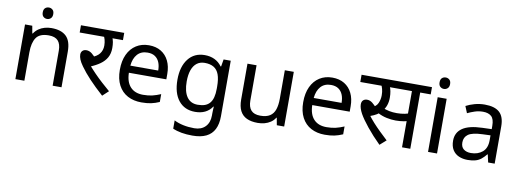

<svg xmlns="http://www.w3.org/2000/svg" viewBox="-71 -1175 5005 1853"><g transform="rotate(10 2431.5 -248.5)"><path d="M285 -737Q305 -737 320.5 -723.5Q336 -710 336 -681Q336 -653 320.5 -639Q305 -625 285 -625Q263 -625 248 -639Q233 -653 233 -681Q233 -710 248 -723.5Q263 -737 285 -737ZM343 -546Q439 -546 488 -499.5Q537 -453 537 -349V0H450V-343Q450 -408 421 -440Q392 -472 330 -472Q241 -472 207 -422Q173 -372 173 -278V0H85V-536H156L169 -463H174Q192 -491 218.5 -509.5Q245 -528 277 -537Q309 -546 343 -546Z M902 -551 934 -566Q945 -541 949.5 -515.5Q954 -490 954 -458Q954 -403 931.5 -363.5Q909 -324 868.5 -295.5Q828 -267 774 -245L776 -255Q804 -222 839.5 -185.5Q875 -149 914.5 -113Q954 -77 995 -42L937 12Q858 -59 801.5 -119Q745 -179 706 -234Q681 -269 670.5 -295Q660 -321 660 -343Q660 -366 674 -380Q688 -394 713 -394Q740 -394 765 -375Q790 -356 815 -323L765 -335Q822 -354 848 -387.5Q874 -421 874 -468Q874 -497 866.5 -525.5Q859 -554 848 -565L893 -551H618V-622H1042V-551Z M1299 -546Q1368 -546 1417.5 -516Q1467 -486 1493.5 -431.5Q1520 -377 1520 -304V-251H1153Q1155 -160 1199.5 -112.5Q1244 -65 1324 -65Q1375 -65 1414.5 -74.5Q1454 -84 1496 -102V-25Q1455 -7 1415 1.5Q1375 10 1320 10Q1244 10 1185.5 -21Q1127 -52 1094.5 -113.5Q1062 -175 1062 -264Q1062 -352 1091.5 -415Q1121 -478 1174.5 -512Q1228 -546 1299 -546ZM1298 -474Q1235 -474 1198.5 -433.5Q1162 -393 1155 -321H1428Q1428 -367 1414 -401Q1400 -435 1371.5 -454.5Q1343 -474 1298 -474Z M1846 -546Q1899 -546 1941.5 -526Q1984 -506 2014 -465H2019L2031 -536H2101V9Q2101 85 2075 136.5Q2049 188 1996 214Q1943 240 1861 240Q1803 240 1754.5 231.5Q1706 223 1668 206V125Q1706 145 1757 156Q1808 167 1866 167Q1935 167 1974.5 126.5Q2014 86 2014 16V-5Q2014 -17 2015 -39.5Q2016 -62 2017 -71H2013Q1985 -30 1943.5 -10Q1902 10 1847 10Q1743 10 1684.5 -63Q1626 -136 1626 -267Q1626 -395 1684.5 -470.5Q1743 -546 1846 -546ZM1858 -472Q1813 -472 1781.5 -448Q1750 -424 1733.5 -378Q1717 -332 1717 -266Q1717 -167 1753.5 -114.5Q1790 -62 1860 -62Q1901 -62 1930 -72.5Q1959 -83 1978 -105.5Q1997 -128 2006 -163Q2015 -198 2015 -246V-267Q2015 -340 1998.5 -385Q1982 -430 1947 -451Q1912 -472 1858 -472Z M2719 -536V0H2647L2634 -71H2630Q2613 -43 2586 -25Q2559 -7 2527 1.5Q2495 10 2460 10Q2396 10 2352.5 -10.5Q2309 -31 2287 -74Q2265 -117 2265 -185V-536H2354V-191Q2354 -127 2383 -95Q2412 -63 2473 -63Q2533 -63 2567.5 -85.5Q2602 -108 2616.5 -151.5Q2631 -195 2631 -257V-536Z M3096 -546Q3165 -546 3214.5 -516Q3264 -486 3290.5 -431.5Q3317 -377 3317 -304V-251H2950Q2952 -160 2996.5 -112.5Q3041 -65 3121 -65Q3172 -65 3211.5 -74.5Q3251 -84 3293 -102V-25Q3252 -7 3212 1.5Q3172 10 3117 10Q3041 10 2982.5 -21Q2924 -52 2891.5 -113.5Q2859 -175 2859 -264Q2859 -352 2888.5 -415Q2918 -478 2971.5 -512Q3025 -546 3096 -546ZM3095 -474Q3032 -474 2995.5 -433.5Q2959 -393 2952 -321H3225Q3225 -367 3211 -401Q3197 -435 3168.5 -454.5Q3140 -474 3095 -474Z M3655 14Q3580 -60 3522.5 -131Q3465 -202 3438 -251Q3424 -277 3417 -299Q3410 -321 3410 -340Q3410 -366 3424.5 -380Q3439 -394 3464 -394Q3490 -394 3514.5 -375.5Q3539 -357 3563 -326L3516 -331Q3561 -345 3577.5 -382Q3594 -419 3594 -460Q3594 -495 3586.5 -522Q3579 -549 3570 -564L3611 -551H3368V-622H3785V-551H3619L3653 -566Q3664 -542 3669.5 -513.5Q3675 -485 3675 -450Q3675 -410 3663.5 -376.5Q3652 -343 3629 -317L3625 -310Q3607 -289 3581 -273Q3555 -257 3515 -243L3513 -254Q3538 -220 3569 -185.5Q3600 -151 3637 -115Q3674 -79 3716 -40ZM3768 -244Q3727 -244 3680 -253.5Q3633 -263 3589 -287L3616 -347Q3657 -330 3691.5 -323Q3726 -316 3767 -316Q3808 -316 3845.5 -323.5Q3883 -331 3921 -348V-272Q3886 -257 3847.5 -250.5Q3809 -244 3768 -244ZM3874 0V-551H3764V-622H4058V-551H3955V0Z M4217 -536V0H4129V-536ZM4174 -737Q4194 -737 4209.5 -723.5Q4225 -710 4225 -681Q4225 -653 4209.5 -639Q4194 -625 4174 -625Q4152 -625 4137 -639Q4122 -653 4122 -681Q4122 -710 4137 -723.5Q4152 -737 4174 -737Z M4590 -545Q4688 -545 4735 -502Q4782 -459 4782 -365V0H4718L4701 -76H4697Q4674 -47 4649.5 -27.5Q4625 -8 4593.5 1Q4562 10 4517 10Q4469 10 4430.5 -7Q4392 -24 4370 -59.5Q4348 -95 4348 -149Q4348 -229 4411 -272.5Q4474 -316 4605 -320L4696 -323V-355Q4696 -422 4667 -448Q4638 -474 4585 -474Q4543 -474 4505 -461.5Q4467 -449 4434 -433L4407 -499Q4442 -518 4490 -531.5Q4538 -545 4590 -545ZM4616 -259Q4516 -255 4477.5 -227Q4439 -199 4439 -148Q4439 -103 4466.5 -82Q4494 -61 4537 -61Q4605 -61 4650 -98.5Q4695 -136 4695 -214V-262Z"/></g></svg>

Font: lhindi85
Style: Book
Weight: 400
Designer: Jelle Bosma - Monotype Design Team
Foundry: Monotype Imaging Inc.
Version: Version 2.003